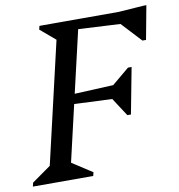

<svg xmlns="http://www.w3.org/2000/svg" viewBox="-104 -770 787 843"><g transform="rotate(-10 289.5 -349.0)"><path d="M-25 0 -21 -17 95 -99 55 -39 197 -651 221 -590 122 -674 126 -690H301L150 -39L126 -95L248 -16L244 0ZM439 -316 206 -326 215 -369 454 -380ZM438 -237 378 -329 387 -367 477 -442H493L454 -237ZM581 -631 277 -647 287 -690H595ZM560 -548 469 -646 479 -690 593 -698H604L576 -548Z"/></g></svg>

Font: Platypi Light Light
Style: Italic
Weight: 300
Italic angle: -13°
Version: Version 1.200